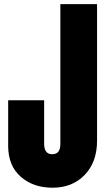

<svg xmlns="http://www.w3.org/2000/svg" viewBox="-20 -879 506 907"><path d="M228.5 7.8Q137.2 7.8 77.9 -44.2Q18.6 -96.2 18.6 -189.9V-405.3H188.5V-200.2Q188.5 -150.4 226.6 -150.4Q265.1 -150.4 265.1 -197.8V-859.4H438.5V-214.8Q438.5 -113.3 380.1 -52.7Q321.8 7.8 228.5 7.8Z"/></svg>

Font: Anton
Style: Regular
Weight: 400
Designer: Vernon Adams, Tural Alisoy
Foundry: Vernon Adams
Version: Version 2.300